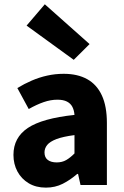

<svg xmlns="http://www.w3.org/2000/svg" viewBox="-20 -846 567 878"><path d="M189.8 12Q144.5 12 111.2 -8Q78 -27.9 59.7 -61.8Q41.5 -95.7 41.5 -137.6Q41.5 -216.9 107.5 -261Q173.5 -305 320.6 -320.5Q319 -341.6 311 -357.2Q303 -372.9 286.2 -381.5Q269.5 -390.1 242.6 -390.1Q211.7 -390.1 179.7 -379Q147.7 -368 111.4 -347.4L59.3 -443.4Q90.8 -462.6 125 -477.4Q159.2 -492.2 195.8 -500.3Q232.4 -508.5 271.4 -508.5Q334.6 -508.5 378.7 -484Q422.8 -459.5 445.8 -409.7Q468.8 -360 468.8 -283.7V0H348.2L337 -50.6H333Q301.7 -23.2 266.9 -5.6Q232.1 12 189.8 12ZM239.2 -103.3Q264.2 -103.3 282.8 -114.1Q301.4 -124.9 320.6 -144.3V-228.2Q268.1 -221.3 238.2 -210Q208.4 -198.6 195.9 -183.2Q183.5 -167.8 183.5 -149Q183.5 -125.8 198.6 -114.5Q213.7 -103.3 239.2 -103.3ZM317.2 -572.4 101.6 -728.9 184.9 -826.4 389.6 -644.4Z"/></svg>

Font: Source Sans Variable
Style: Regular
Weight: 200
Designer: Paul D. Hunt
Foundry: Adobe Systems Incorporated
Version: Version 3.006;hotconv 1.0.111;makeotfexe 2.5.65597